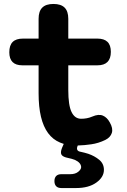

<svg xmlns="http://www.w3.org/2000/svg" viewBox="-20 -725 640 970"><path d="M290 225Q273 225 264 216Q255 207 255 190Q255 173 264 164Q273 155 290 155H335Q360 155 375 143Q390 131 390 119Q389 97 359 83Q344 77 324 73Q298 68 291 57Q284 46 293 23L302 2Q292 -1 283 -5Q247 -20 223 -52.5Q199 -85 187 -135Q175 -185 175 -254V-395H93Q60 -395 43.5 -411.5Q27 -428 27 -461Q27 -496 44 -513Q61 -530 96 -530H175V-630Q175 -668 193.5 -686.5Q212 -705 250 -705Q288 -705 306.5 -686.5Q325 -668 325 -630V-530H472Q506 -530 523 -513.5Q540 -497 540 -463Q540 -429 523 -412Q506 -395 472 -395H325V-270Q325 -193 341.5 -159Q358 -125 390 -125Q404 -125 418 -127.5Q432 -130 446 -136Q478 -150 499.5 -141Q521 -132 535 -106Q552 -76 545 -53.5Q538 -31 512 -18Q477 -1 441 4Q408 9 373 10L371 15Q367 26 371 33Q375 40 388 42Q407 46 426 52Q458 63 481.5 82.5Q505 102 505 133Q505 170 466.5 197.5Q428 225 365 225Z"/></svg>

Font: Maple Mono ExtraBold
Style: Regular
Weight: 800
Monospace: yes
Designer: subframe7536
Version: Version 7.000